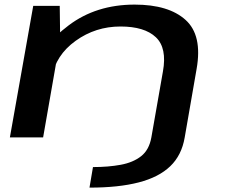

<svg xmlns="http://www.w3.org/2000/svg" viewBox="-20 -612 1010 855"><path d="M378.5 223.5Q508.5 223.5 598 200.2Q687.5 177 738.2 128.2Q789 79.5 802.5 0H654Q644 55.5 608.5 83.5Q573 111.5 517.5 121.8Q462 132 394 132ZM24 0H172L248 -435L246 -586H128ZM654 0H802.5L855.5 -305Q882 -455 806.5 -523.2Q731 -591.5 579.5 -591.5Q408 -591.5 285.5 -498.8Q163 -406 148 -323.5L210.5 -266.5Q228 -366.5 316.8 -430.2Q405.5 -494 516.5 -494Q623.5 -494 674 -446.2Q724.5 -398.5 705.5 -293.5Z"/></svg>

Font: Anybody ExtraExpanded Medium
Style: Italic
Weight: 500
Width: 8
Italic angle: -10°
Version: Version 1.113;gftools[0.9.25]